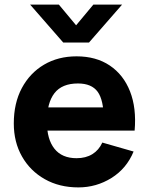

<svg xmlns="http://www.w3.org/2000/svg" viewBox="-20 -800 648 835"><path d="M111 -780H236L311 -690L386 -780H511L367 -615H255ZM321 15Q238 15 174.8 -20.8Q111.5 -56.5 75.8 -119.2Q40 -182 40 -263Q40 -351.5 75 -417Q110 -482.5 171.5 -518.8Q233 -555 313 -555Q398 -555 457.5 -515Q517 -475 545.5 -402.5Q574 -330 565.5 -232H431V-282Q431 -364.5 404.8 -400.8Q378.5 -437 319 -437Q249.5 -437 216.8 -394.8Q184 -352.5 184 -270Q184 -194.5 216.8 -153.2Q249.5 -112 313 -112Q353 -112 381.5 -129.5Q410 -147 425 -180L561 -141Q530.5 -67 464.8 -26Q399 15 321 15ZM142 -232V-333H500V-232Z"/></svg>

Font: Manrope ExtraLight ExtraBold
Style: Regular
Weight: 800
Version: Version 4.504